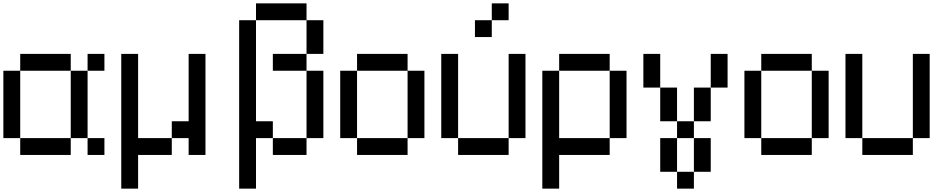

<svg xmlns="http://www.w3.org/2000/svg" viewBox="-20 -920 5640 1140"><path d="M0 -100V-500H100V-100ZM100 -100H400V0H100ZM100 -500V-600H400V-500ZM400 -100V-500H500V-100ZM500 -100H600V0H500ZM500 -500V-600H600V-500Z M700 200V-600H800V-100H1000V0H800V200ZM1000 -100V-200H1100V-600H1200V0H1100V-100Z M1400 200V-800H1500V-200H1600V-100H1500V200ZM1500 -800V-900H1800V-800ZM1600 -100H1800V0H1600ZM1600 -500V-600H1800V-500ZM1800 -100V-500H1900V-100ZM1800 -600V-800H1900V-600Z M2000 -100V-500H2100V-100ZM2400 -100V0H2100V-100ZM2400 -500H2500V-100H2400ZM2400 -600V-500H2100V-600Z M2600 -100V-600H2700V-100ZM2700 -100H3000V0H2700ZM2800 -700V-800H2900V-700ZM2900 -800V-900H3000V-800ZM3000 -100V-600H3100V-100Z M3200 200V-500H3300V-100H3600V0H3300V200ZM3300 -500V-600H3600V-500ZM3600 -100V-500H3700V-100Z M3800 -400V-600H3900V-400ZM3900 -100H4000V100H3900ZM3900 -200V-400H4000V-200ZM4000 -200H4100V-100H4000ZM4000 100H4100V200H4000ZM4100 -200V-400H4200V-200ZM4100 -100H4200V100H4100ZM4200 -400V-600H4300V-400Z M4400 -100V-500H4500V-100ZM4800 -100V0H4500V-100ZM4800 -500H4900V-100H4800ZM4800 -600V-500H4500V-600Z M5000 -100V-600H5100V-100ZM5400 -100V0H5100V-100ZM5400 -600H5500V-100H5400Z"/></svg>

Font: Galmuri9 Regular
Style: Regular
Weight: 400
Designer: Lee Minseo (quiple)
Version: Version 2.399;hotconv 1.1.1;makeotfexe 2.6.0 DEVELOPMENT